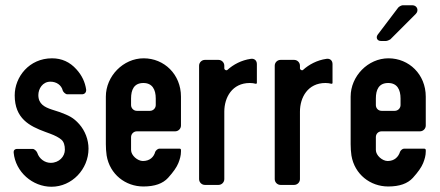

<svg xmlns="http://www.w3.org/2000/svg" viewBox="-20 -704 1675 731"><path d="M317 -138C317 -172 304 -206 282 -231C259 -257 242 -264 208 -277L177 -287C150 -296 126 -308 126 -342C126 -366 142 -393 172 -393C195 -393 214 -380 219 -359C221 -353 230 -345 236 -345H292C302 -345 309 -352 308 -363C304 -391 292 -417 271 -440C246 -468 215 -482 178 -482C91 -482 36 -411 36 -341C36 -253 92 -224 152 -202L171 -195C190 -188 205 -180 214 -172C223 -164 227 -151 227 -134C227 -108 205 -84 173 -84C150 -84 129 -100 122 -122C120 -128 111 -137 105 -137H45C36 -137 31 -131 32 -123C39 -49 104 7 176 7C254 7 317 -60 317 -138Z M383 -336V-155C383 -141 384 -126 386 -112C398 -40 458 6 526 6C569 6 600 -5 620 -27C640 -49 653 -68 659 -83C665 -98 669 -112 669 -127V-133C669 -136 667 -138 664 -138H586C581 -138 573 -131 571 -126C566 -107 551 -91 524 -91C504 -91 479 -112 479 -133V-182C479 -194 489 -204 501 -204H647C659 -204 669 -214 669 -226V-336C669 -421 605 -482 527 -482C449 -482 383 -414 383 -336ZM526 -388C560 -388 573 -363 573 -329V-304C573 -292 563 -282 551 -282H501C489 -282 479 -292 479 -304V-329C479 -362 490 -388 526 -388Z M958 -388V-460C958 -474 948 -482 935 -480C899 -475 868 -458 846 -438C842 -434 834 -438 834 -444V-454C834 -466 824 -476 812 -476H760C748 -476 738 -466 738 -454V-22C738 -10 748 0 760 0H812C824 0 834 -10 834 -22V-279C834 -333 864 -388 931 -388C939 -388 947 -387 954 -385C956 -385 958 -386 958 -388Z M1246 -388V-460C1246 -474 1236 -482 1223 -480C1187 -475 1156 -458 1134 -438C1130 -434 1122 -438 1122 -444V-454C1122 -466 1112 -476 1100 -476H1048C1036 -476 1026 -466 1026 -454V-22C1026 -10 1036 0 1048 0H1100C1112 0 1122 -10 1122 -22V-279C1122 -333 1152 -388 1219 -388C1227 -388 1235 -387 1242 -385C1244 -385 1246 -386 1246 -388Z M1315 -336V-155C1315 -141 1316 -126 1318 -112C1330 -40 1390 6 1458 6C1501 6 1532 -5 1552 -27C1572 -49 1585 -68 1591 -83C1597 -98 1601 -112 1601 -127V-133C1601 -136 1598 -138 1595 -138H1518C1512 -138 1505 -131 1503 -126C1497 -107 1482 -91 1456 -91C1436 -91 1411 -112 1411 -133V-182C1411 -194 1420 -204 1433 -204H1579C1591 -204 1601 -214 1601 -226V-336C1601 -421 1537 -482 1459 -482C1381 -482 1315 -414 1315 -336ZM1458 -388C1492 -388 1505 -363 1505 -329V-304C1505 -292 1495 -282 1483 -282H1433C1420 -282 1411 -292 1411 -304V-329C1411 -362 1422 -388 1458 -388ZM1430 -548H1450C1454 -548 1463 -552 1466 -554L1563 -651C1576 -664 1568 -684 1550 -684H1513C1509 -684 1499 -679 1496 -675L1418 -572C1410 -561 1416 -548 1430 -548Z"/></svg>

Font: DIN Rundschrift
Style: Eng
Weight: 400
Width: 3
Version: Version 1.027